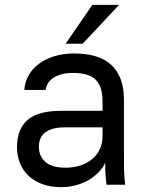

<svg xmlns="http://www.w3.org/2000/svg" viewBox="-20 -760 605 790"><path d="M231 10Q264 10 293 2Q322 -6 345 -19.5Q368 -33 385.5 -51Q403 -69 413 -90Q413 -77 413 -65.5Q413 -54 414 -43.5Q415 -33 416 -22.5Q417 -12 418 0H495Q491 -30 490.5 -61.5Q490 -93 490 -135V-350Q490 -401 475.5 -437Q461 -473 434.5 -496Q408 -519 370 -529.5Q332 -540 285 -540Q240 -540 203 -528.5Q166 -517 139.5 -497Q113 -477 97.5 -449.5Q82 -422 80 -390H168Q170 -404 177 -416.5Q184 -429 197.5 -438.5Q211 -448 231.5 -454Q252 -460 280 -460Q310 -460 333 -454Q356 -448 371.5 -434Q387 -420 394.5 -397Q402 -374 402 -340V-304H230Q187 -304 153 -295.5Q119 -287 96.5 -269Q74 -251 62 -222.5Q50 -194 50 -155Q50 -119 62 -89Q74 -59 97 -37Q120 -15 154 -2.5Q188 10 231 10ZM250 -70Q193 -70 166.5 -94Q140 -118 140 -155Q140 -197 168 -216.5Q196 -236 245 -236H402V-200Q402 -169 390 -144.5Q378 -120 357 -103.5Q336 -87 308.5 -78.5Q281 -70 250 -70ZM250 -580H320L470 -740H360Z"/></svg>

Font: Golos Text VF
Style: Regular
Weight: 400
Designer: A.Korolkova, Vitaly Kuzmin
Foundry: ParaType Ltd
Version: Version 2.005